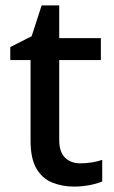

<svg xmlns="http://www.w3.org/2000/svg" viewBox="-20 -680 423 710"><path d="M277 -76Q298 -76 320 -79.5Q342 -83 358 -89V-9Q340 -1 311.5 4.5Q283 10 254 10Q210 10 173 -5Q136 -20 114.5 -57Q93 -94 93 -160V-458H18V-506L97 -546L134 -660H199V-539H353V-458H199V-162Q199 -118 220.5 -97Q242 -76 277 -76Z"/></svg>

Font: Noto Sans Tamil Medium
Style: Regular
Weight: 500
Designer: Jelle Bosma - Monotype Design Team
Foundry: Monotype Imaging Inc.
Version: Version 2.004; ttfautohint (v1.8.4.7-5d5b)